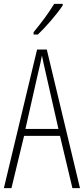

<svg xmlns="http://www.w3.org/2000/svg" viewBox="-20 -969 432 989"><path d="M303 -941V-949H259C228 -898 196 -856 153 -803V-791H175C214 -828 272 -894 303 -941ZM353 0H392L221 -714H171L0 0H39L104 -269H289ZM215 -596 281 -305H111L177 -597C185 -631 191 -654 196 -683C202 -654 207 -630 215 -596Z"/></svg>

Font: Noto Sans Sinhala UI ExtraCondensed ExtraLight
Style: Regular
Weight: 200
Width: 2
Designer: Jelle Bosma - Monotype Design Team
Foundry: Monotype Imaging Inc.
Version: Version 2.006